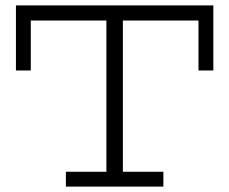

<svg xmlns="http://www.w3.org/2000/svg" viewBox="-20 -691 849 711"><path d="M94 -430V-615H374V-55H224V0H585V-55H435V-615H715V-430H770V-671H39V-430Z"/></svg>

Font: Stint Ultra Expanded
Style: Regular
Weight: 400
Width: 7
Designer: Astigmatic (AOETI)
Foundry: Astigmatic (AOETI)
Version: Version 1.000